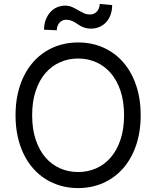

<svg xmlns="http://www.w3.org/2000/svg" viewBox="-20 -955 801 985"><path d="M701.7 -363.6Q701.7 -277.3 677.7 -208.3Q653.8 -139.2 611 -90.7Q568.2 -42.3 509.4 -16.2Q450.6 9.9 380.7 9.9Q334.2 9.9 292.3 -1.8Q250.4 -13.5 214.7 -35.9Q179 -58.2 150.4 -90.6Q121.8 -122.9 101.6 -164.4Q81.3 -206 70.5 -256Q59.7 -306.1 59.7 -363.6Q59.7 -421.2 70.5 -471.2Q81.3 -521.3 101.6 -562.9Q121.8 -604.4 150.4 -636.7Q179 -669 214.7 -691.4Q250.4 -713.8 292.3 -725.5Q334.2 -737.2 380.7 -737.2Q450.6 -737.2 509.4 -711.3Q568.2 -685.4 611 -636.9Q653.8 -588.4 677.7 -519.2Q701.7 -449.9 701.7 -363.6ZM616.5 -363.6Q616.5 -434.7 598.2 -489Q579.9 -543.3 548.1 -580.1Q516.3 -616.8 473.4 -635.8Q430.4 -654.8 380.7 -654.8Q331.3 -654.8 288.2 -635.8Q245 -616.8 213.2 -580.1Q181.5 -543.3 163.2 -489Q144.9 -434.7 144.9 -363.6Q144.9 -293 163.2 -238.5Q181.5 -183.9 213.2 -147.2Q245 -110.4 288.2 -91.4Q331.3 -72.4 380.7 -72.4Q430.4 -72.4 473.4 -91.4Q516.3 -110.4 548.1 -147.2Q579.9 -183.9 598.2 -238.5Q616.5 -293 616.5 -363.6ZM206 -802.6Q206 -829.9 214.3 -852.5Q222.7 -875 237 -891.5Q251.4 -908 271.3 -917.1Q291.2 -926.1 313.9 -926.1Q334.2 -926.1 349.8 -919Q365.4 -911.9 379.8 -903.4Q394.2 -894.9 409.1 -887.8Q424 -880.7 443.2 -880.7Q453.5 -880.7 462.2 -884.9Q470.9 -889.2 477.5 -896.5Q484 -903.8 487.7 -913.7Q491.5 -923.7 491.5 -934.7L555.4 -929Q555.4 -901.3 547.1 -878.9Q538.7 -856.5 524.3 -840.9Q509.9 -825.3 490.2 -816.8Q470.5 -808.2 447.4 -808.2Q431.1 -808.2 418.9 -811.6Q406.6 -815 396.8 -820Q387.1 -824.9 378.6 -831Q370 -837 361.2 -842Q352.3 -846.9 342 -850.3Q331.7 -853.7 318.2 -853.7Q308.2 -853.7 299.5 -849.4Q290.8 -845.2 284.6 -837.9Q278.4 -830.6 274.9 -820.8Q271.3 -811.1 271.3 -799.7Z"/></svg>

Font: Fast_Sans
Style: Regular
Weight: 400
Designer: Rasmus Andersson
Foundry: rsms
Version: Version 3.018;git-588b23468